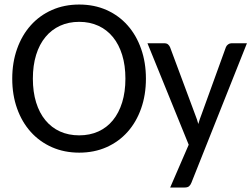

<svg xmlns="http://www.w3.org/2000/svg" viewBox="-20 -669 1113 850"><path d="M34.2 0ZM626 -320.8Q626 -248.5 604.7 -188.5Q583.5 -128.4 544.7 -85Q505.9 -41.5 451.4 -17.3Q397 6.8 330.6 6.8Q264.6 6.8 210 -17.3Q155.3 -41.5 116.2 -85Q77.1 -128.4 55.7 -188.5Q34.2 -248.5 34.2 -320.8Q34.2 -392.6 55.7 -452.9Q77.1 -513.2 116.2 -556.9Q155.3 -600.6 210 -624.8Q264.6 -648.9 330.6 -648.9Q397 -648.9 451.4 -624.8Q505.9 -600.6 544.7 -556.9Q583.5 -513.2 604.7 -452.9Q626 -392.6 626 -320.8ZM535.2 -320.8Q535.2 -379.4 520.8 -426Q506.3 -472.7 479.7 -505.1Q453.1 -537.6 415.3 -554.9Q377.4 -572.3 330.6 -572.3Q283.7 -572.3 245.8 -554.9Q208 -537.6 181.2 -505.1Q154.3 -472.7 139.9 -426Q125.5 -379.4 125.5 -320.8Q125.5 -262.2 139.9 -215.6Q154.3 -168.9 181.2 -136.5Q208 -104 245.8 -86.9Q283.7 -69.8 330.6 -69.8Q377.4 -69.8 415.3 -86.9Q453.1 -104 479.7 -136.5Q506.3 -168.9 520.8 -215.6Q535.2 -262.2 535.2 -320.8ZM827.1 140.6Q823.2 150.4 816.7 155.8Q810.1 161.1 797.4 161.1H733.4L815.4 -28.3L632.8 -477.5H707Q718.3 -477.5 724.1 -472.2Q730 -466.8 732.9 -460L844.2 -161.1Q848.1 -150.9 851.8 -140.6Q855.5 -130.4 857.9 -120.1Q860.8 -130.9 864.5 -141.4Q868.2 -151.9 872.1 -162.1L980 -460Q982.9 -467.3 989.7 -472.4Q996.6 -477.5 1004.9 -477.5H1073.2Z"/></svg>

Font: Carlito
Style: Regular
Weight: 400
Designer: Lukasz Dziedzic
Foundry: tyPoland Lukasz Dziedzic
Version: Version 1.103; Beta1; all basic design good, some composites